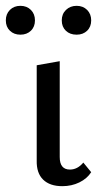

<svg xmlns="http://www.w3.org/2000/svg" viewBox="-37 -633 353 659"><path d="M-17 -563Q-17 -585 -3 -599Q11 -613 33 -613Q55 -613 69 -599Q83 -585 83 -563Q83 -541 69 -527.5Q55 -514 33 -514Q11 -514 -3 -527.5Q-17 -541 -17 -563ZM175 -563Q175 -585 189.5 -599Q204 -613 226 -613Q248 -613 262 -599Q276 -585 276 -563Q276 -541 262 -527.5Q248 -514 226 -514Q203 -514 189 -527.5Q175 -541 175 -563ZM89 -82V-409L168 -423V-94Q168 -51 203 -51Q229 -51 249 -75L276 -42Q262 -20 235.5 -7Q209 6 177 6Q134 6 111 -16.5Q88 -39 89 -82Z"/></svg>

Font: Ysabeau Infant Medium
Style: Regular
Weight: 500
Designer: Christian Thalmann (Catharsis Fonts)
Version: Version 0.003